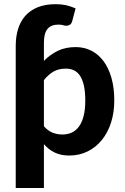

<svg xmlns="http://www.w3.org/2000/svg" viewBox="-20 -754 611 940"><path d="M195 -456Q225 -486.5 262.5 -505Q300 -523.5 350.5 -523.5Q392 -523.5 426.8 -506Q461.5 -488.5 486.5 -455.2Q511.5 -422 525.5 -373.2Q539.5 -324.5 539.5 -261.5Q539.5 -203.5 523.8 -154.2Q508 -105 479 -69Q450 -33 409.2 -12.8Q368.5 7.5 318.5 7.5Q297 7.5 279.2 3.5Q261.5 -0.5 246.5 -7.8Q231.5 -15 219 -25.2Q206.5 -35.5 195 -48V166.5H57V-498V-529.5Q57 -573.5 68.2 -611Q79.5 -648.5 103.2 -675.8Q127 -703 164 -718.2Q201 -733.5 252.5 -733.5Q280 -733.5 302.2 -728.8Q324.5 -724 350 -713L334.5 -654Q330.5 -638 322.5 -633Q314.5 -628 304.5 -628Q296.5 -628 288.8 -630.8Q281 -633.5 265.5 -633.5Q230 -633.5 212.5 -612.2Q195 -591 195 -545.5ZM303 -418Q266.5 -418 241.8 -403.5Q217 -389 195 -362V-136Q214.5 -113.5 237.2 -104.5Q260 -95.5 286 -95.5Q311 -95.5 331.5 -105Q352 -114.5 366.8 -134.8Q381.5 -155 389.5 -186.5Q397.5 -218 397.5 -261.5Q397.5 -304.5 390.8 -334.5Q384 -364.5 371.8 -383Q359.5 -401.5 342 -409.8Q324.5 -418 303 -418Z"/></svg>

Font: Lato Heavy
Style: Regular
Weight: 800
Designer: Lukasz Dziedzic
Foundry: tyPoland Lukasz Dziedzic
Version: Version 2.007; 2014-02-27